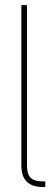

<svg xmlns="http://www.w3.org/2000/svg" viewBox="-20 -748 216 768"><path d="M151.4 0Q65.4 0 65.4 -85.9V-727.5H87.9V-85.9Q87.9 -51.8 102.5 -37.1Q117.2 -22.5 151.4 -22.5H161.1V0Z"/></svg>

Font: Inter Display Thin
Style: Regular
Weight: 100
Designer: Rasmus Andersson
Foundry: rsms
Version: Version 4.000;git-a52131595